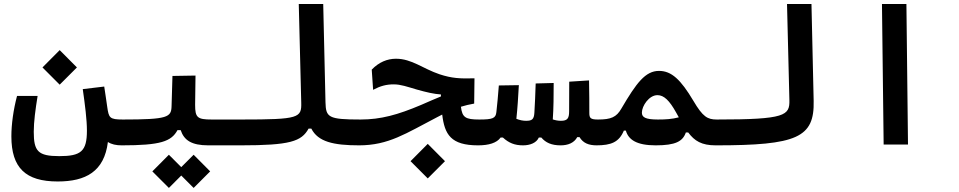

<svg xmlns="http://www.w3.org/2000/svg" viewBox="-20 -713 4728 947"><path d="M264.6 182.1C402.8 182.1 494.1 133.3 512.2 -12.7C529.8 -1 552.7 3.9 580.1 3.9C610.8 3.9 624.5 -19 624.5 -66.4C624.5 -106.9 614.7 -123.5 585.9 -123.5C520 -123.5 516.6 -131.8 508.8 -186.5C504.9 -211.4 500 -250 494.1 -286.1L388.2 -273.4C399.4 -194.8 408.7 -123 408.7 -68.4C408.7 33.7 378.9 57.1 272.5 57.1C167 57.1 146.5 32.7 146.5 -63C146.5 -112.3 154.8 -173.8 165.5 -239.7H64C45.9 -171.4 36.1 -99.6 36.1 -40.5C36.1 114.7 106 182.1 264.6 182.1ZM274.4 -295.4 359.4 -380.4 274.4 -465.8 189.5 -380.4Z M580.1 3.9C772 3.9 825.2 -15.1 855.5 -71.3H871.1C887.7 -21.5 924.3 3.9 1007.3 3.9H1166C1189.5 3.9 1208.5 -16.1 1208.5 -67.9C1208.5 -104.5 1196.8 -123.5 1171.9 -123.5H1024.4C953.6 -123.5 942.4 -132.8 942.4 -195.8L944.3 -340.3L830.6 -338.4L826.2 -189C824.7 -134.8 808.1 -123.5 585.9 -123.5ZM935.1 213.9 1016.6 132.3 935.1 50.3 874 111.3 813 50.3 731.4 132.3 813 213.9 874 152.8Z M1166 3.9C1410.6 3.9 1466.8 -15.1 1502 -78.6H1515.6C1548.8 -13.7 1624 3.9 1752 3.9C1777.3 3.9 1794.4 -16.1 1794.4 -65.9C1794.4 -106.4 1782.7 -123.5 1757.8 -123.5C1598.6 -123.5 1587.4 -134.3 1585.4 -208.5L1574.2 -693.4H1453.6L1465.8 -207C1467.8 -131.8 1455.6 -123.5 1171.9 -123.5C1152.3 -123.5 1137.7 -109.9 1137.7 -63C1137.7 -16.1 1147 3.9 1166 3.9Z M2337.9 3.9C2361.3 3.9 2380.4 -10.3 2380.4 -65.9C2380.4 -95.7 2368.7 -123.5 2343.8 -123.5C2275.4 -123.5 2259.8 -133.8 2253.4 -186.5C2273.9 -192.9 2294.9 -197.8 2318.8 -202.1L2320.3 -326.7C2249 -324.7 2208.5 -326.7 2147.9 -346.7C2066.4 -374 2011.2 -423.3 1933.1 -423.3C1890.6 -423.3 1849.1 -406.7 1813.5 -369.6L1820.3 -270C1856.4 -289.1 1885.7 -296.9 1921.9 -296.9C1957 -296.9 1988.3 -285.2 2037.1 -271C2084 -257.8 2119.6 -249.5 2154.8 -247.1V-237.3C2126 -226.1 2096.7 -212.4 2056.6 -195.3C1942.4 -147 1858.4 -123.5 1758.8 -123.5C1736.8 -123.5 1723.6 -107.9 1723.6 -64C1723.6 -14.6 1733.9 3.9 1750.5 3.9C1897 3.9 1981.4 -54.7 2135.7 -134.8C2144.5 -139.2 2152.8 -143.6 2161.1 -147.9C2172.9 -49.8 2203.6 3.9 2337.9 3.9ZM2089.8 167 2174.8 82 2089.8 -3.4 2004.9 82Z M2559.6 3.9C2594.7 3.9 2626 -8.3 2637.7 -34.7H2649.9C2671.4 -9.3 2700.2 3.9 2745.1 3.9C2781.2 3.9 2811.5 -7.8 2827.1 -36.6H2838.4C2856.4 -6.8 2883.8 3.9 2923.8 3.9C2947.3 3.9 2966.3 -16.1 2966.3 -67.9C2966.3 -104.5 2954.6 -123.5 2929.7 -123.5C2892.6 -123.5 2886.7 -130.4 2886.7 -156.2C2886.7 -205.1 2886.7 -253.9 2885.3 -316.4L2787.6 -310.1C2787.1 -251 2787.1 -204.1 2787.1 -163.6C2787.1 -128.9 2778.3 -117.2 2746.6 -117.2C2732.9 -117.2 2719.7 -119.6 2706.5 -124C2710.4 -177.7 2710.9 -241.7 2710.9 -303.7L2622.1 -301.3C2620.1 -248.5 2618.7 -197.8 2615.7 -156.7C2613.8 -123.5 2603 -117.2 2574.7 -117.2C2559.6 -117.2 2543.9 -120.1 2526.9 -127C2532.7 -181.2 2536.1 -236.3 2539.1 -293L2440.4 -291.5C2436.5 -242.2 2432.6 -196.3 2428.2 -159.7C2424.8 -129.9 2411.1 -123.5 2343.8 -123.5L2337.9 3.9C2390.6 3.9 2430.2 -7.8 2449.2 -34.7H2460.4C2489.7 -7.8 2518.6 3.9 2559.6 3.9Z M2920.9 3.9C2994.6 3.9 3033.2 -11.7 3057.1 -68.8H3066.9C3079.6 -23.9 3120.1 3.9 3213.9 3.9C3312 3.9 3347.7 -15.6 3362.8 -59.6H3374.5C3405.8 -17.6 3440.9 3.9 3509.8 3.9C3533.2 3.9 3552.2 -6.3 3552.2 -62C3552.2 -109.4 3540.5 -123.5 3515.6 -123.5C3469.7 -123.5 3446.8 -136.2 3399.9 -215.8C3337.4 -320.8 3292 -363.3 3230.5 -363.3C3163.1 -363.3 3119.1 -304.2 3044.9 -177.7C3020.5 -134.8 2993.2 -123.5 2929.7 -123.5C2906.7 -123.5 2895.5 -83.5 2895.5 -56.2C2895.5 -12.7 2903.3 3.9 2920.9 3.9ZM3328.1 -134.3C3294.9 -125.5 3264.2 -123.5 3225.1 -123.5C3161.6 -123.5 3146 -135.3 3146 -157.7C3146 -190.4 3181.2 -243.7 3222.7 -243.7C3254.9 -243.7 3281.7 -217.3 3314.5 -158.7C3319.3 -150.4 3323.7 -142.1 3328.1 -134.3Z M3509.8 3.9C3911.6 3.9 3997.6 -34.2 3993.2 -215.8L3982.4 -693.4H3861.8L3873.5 -219.7C3875.5 -143.1 3854 -123.5 3515.6 -123.5C3496.1 -123.5 3481.4 -109.9 3481.4 -63C3481.4 -16.1 3490.7 3.9 3509.8 3.9Z M4338.4 0H4458.5L4450.7 -693.4H4330.1Z"/></svg>

Font: Cascadia Code PL SemiBold
Style: Regular
Weight: 600
Monospace: yes
Designer: Aaron Bell
Foundry: Saja Typeworks
Version: Version 2404.023